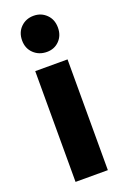

<svg xmlns="http://www.w3.org/2000/svg" viewBox="-143 -773 533 821"><g transform="rotate(-20 123.5 -362.5)"><path d="M51 -502H198V2H51ZM125 -727Q159 -727 182.5 -704Q206 -681 206 -644Q206 -608 183.5 -585Q161 -562 127 -562Q91 -562 67 -585Q43 -608 43 -644Q43 -681 66.5 -704Q90 -727 125 -727Z"/></g></svg>

Font: Montserrat GRBold
Style: Regular
Weight: 700
Designer: Julieta Ulanovsky
Foundry: Julieta Ulanovsky
Version: Version 1.00 May 29, 2023, initial release